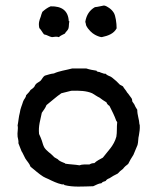

<svg xmlns="http://www.w3.org/2000/svg" viewBox="-20 -689 563 698"><path d="M487 -236C486 -256 479 -270 479 -290C474 -297 471 -303 468 -310C466 -314 463 -316 461 -320C460 -324 461 -328 458 -332C452 -339 448 -347 442 -353C438 -361 431 -367 427 -375C423 -378 419 -379 416 -381C410 -386 408 -390 403 -394C396 -399 390 -406 383 -410C375 -414 369 -415 364 -421C356 -420 353 -424 346 -425C343 -429 332 -426 331 -432C318 -434 306 -436 294 -440H242C220 -434 195 -431 176 -422C164 -421 154 -417 143 -414C136 -410 133 -401 127 -395C121 -390 112 -387 108 -380C105 -371 98 -367 91 -362C87 -355 81 -349 75 -343C74 -333 67 -329 64 -320C60 -306 54 -295 52 -279C48 -265 47 -247 44 -233C47 -220 42 -208 44 -192C45 -184 48 -179 47 -168L58 -140C59 -137 60 -137 61 -135L72 -113C78 -103 87 -95 91 -83C106 -71 121 -57 137 -47C142 -44 149 -41 156 -38C170 -31 189 -22 204 -19C206 -18 209 -19 211 -19L215 -16C246 -8 281 -11 319 -12C329 -16 337 -22 349 -23C352 -28 358 -29 364 -31C367 -36 372 -39 378 -41C387 -47 397 -53 408 -58C413 -64 420 -70 427 -75C432 -82 439 -88 446 -93C451 -104 458 -115 465 -126L480 -162C483 -172 482 -187 485 -197C487 -209 489 -220 488 -235C488 -236 488 -237 487 -236ZM403 -249C405 -249 404 -247 405 -246C406 -246 406 -245 406 -244C404 -228 406 -208 403 -192C394 -159 372 -140 354 -116C343 -110 331 -104 323 -96C315 -96 310 -94 305 -91C292 -91 278 -92 269 -88C252 -91 236 -91 217 -94C217 -96 216 -96 215 -96C208 -99 199 -102 193 -107C189 -113 179 -114 174 -121C164 -132 150 -139 141 -153C137 -160 135 -169 132 -178C129 -186 126 -194 122 -202C119 -232 127 -253 132 -279C138 -288 145 -296 149 -307C167 -321 184 -337 203 -350L239 -359C269 -360 294 -359 315 -350C324 -345 333 -338 342 -334C350 -328 358 -322 367 -317C369 -311 373 -307 378 -304C387 -286 396 -269 403 -249ZM293 -597C300 -581 317 -567 323 -564C329 -560 343 -554 350 -554C374 -559 394 -567 404 -586C404 -606 400 -632 394 -642C389 -650 384 -655 377 -660C371 -664 365 -668 358 -669C346 -667 337 -664 325 -663C306 -652 294 -635 290 -609C292 -606 292 -600 293 -597ZM230 -612C228 -650 205 -667 164 -666C152 -661 143 -654 134 -646C131 -640 130 -634 128 -628C123 -615 119 -605 123 -587C130 -580 134 -571 140 -564C152 -562 158 -556 169 -554C177 -555 186 -557 194 -554C200 -560 209 -563 216 -567C219 -574 226 -577 229 -586C231 -593 230 -602 232 -611C232 -612 231 -613 230 -612Z"/></svg>

Font: FuturaRener
Style: Regular
Weight: 400
Designer: BSozoo
Foundry: BSozoo
Version: Version 1.0